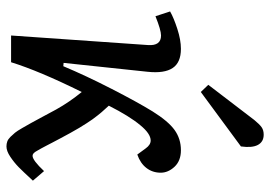

<svg xmlns="http://www.w3.org/2000/svg" viewBox="-140 -675 829 589"><g transform="rotate(90 274.5 -380.5)"><path d="M348.1 -746.1Q361.3 -762.2 370.4 -768.6Q379.4 -774.9 393.1 -774.9Q415 -774.9 424.6 -757.1Q434.1 -739.3 429.2 -705.1L262.2 -582L240.2 -605ZM172.9 -161.1 183.1 -160.2Q211.9 -229 252.7 -308.6Q293.5 -388.2 321.8 -434.1Q351.6 -481.9 378.7 -501.5Q405.8 -521 440.9 -521Q473.1 -521 491.5 -501.5Q509.8 -481.9 509.8 -459Q509.8 -434.1 495.4 -415.3Q481 -396.5 454.1 -387.2L435.1 -413.1Q424.3 -428.2 411.1 -428.2Q390.1 -428.2 363.8 -396Q336.4 -363.3 304.2 -299.8Q306.2 -297.4 313.7 -289.3Q321.3 -281.2 324.2 -277.6Q327.1 -273.9 334 -265.6Q340.8 -257.3 345.7 -250.2Q350.6 -243.2 357.7 -232.4Q364.7 -221.7 372.3 -209Q379.9 -196.3 388.2 -181.2Q396.5 -166 404.3 -151.4Q412.1 -136.7 417.2 -127Q422.4 -117.2 427.2 -107.7Q432.1 -98.1 435.3 -92.5Q438.5 -86.9 441.4 -81.8Q444.3 -76.7 446 -74Q447.8 -71.3 450 -69.3Q452.1 -67.4 453.9 -66.7Q455.6 -65.9 458 -65.9Q471.7 -65.9 504.9 -101.1L534.2 -66.9Q507.3 -37.6 492.9 -23.4Q478.5 -9.3 460.9 2.4Q443.4 14.2 429.2 14.2Q420.9 14.2 414.1 11.7Q407.2 9.3 399.9 2Q392.6 -5.4 387.2 -12Q381.8 -18.6 372.8 -34.2Q363.8 -49.8 357.4 -61.3Q351.1 -72.8 338.1 -96.9Q325.2 -121.1 315.9 -138.2Q293 -179.2 262.2 -216.8Q197.3 -85.4 170.9 0H88.9L118.2 -419.9Q121.1 -460 88.9 -460Q72.3 -460 29.8 -442.9L15.1 -487.8Q34.7 -499 68.6 -510Q102.5 -521 129.9 -521Q171.9 -521 188.7 -495.6Q205.6 -470.2 200.2 -418.9Z"/></g></svg>

Font: Literata Book
Style: Italic
Weight: 400
Italic angle: -3°
Designer: Latin by Veronika Burian and Jose Scaglione. Greek by Irene Vlachou. Cyrillic by Vera Evstafieva
Foundry: TypeTogether
Version: Version 1.003;PS 001.003;hotconv 1.0.88;makeotf.lib2.5.64775